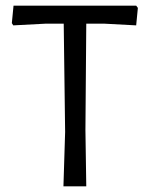

<svg xmlns="http://www.w3.org/2000/svg" viewBox="-20 -661 530 681"><path d="M463 -571 469 -633 463 -641H28L22 -579L27 -571L141 -577H206L211 -193L205 0H286L283 -200L286 -577H351Z"/></svg>

Font: Alegreya Sans
Style: Regular
Weight: 400
Designer: Juan Pablo del Peral
Foundry: Huerta Tipografica
Version: Version 1.000;PS 001.000;hotconv 1.0.70;makeotf.lib2.5.58329